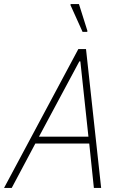

<svg xmlns="http://www.w3.org/2000/svg" viewBox="-39 -931 601 951"><path d="M-19 0 349 -688H387L462 0H426L403 -220H136L19 0ZM154 -254H399L359 -627H354ZM370 -773 310 -906 311 -911H352L394 -778L393 -773Z"/></svg>

Font: Saira SemiCondensed Thin
Style: Italic
Weight: 250
Width: 4
Italic angle: -12°
Designer: Hector Gatti with collaboration of the Omnibus-Type team
Foundry: Omnibus-Type
Version: Version 1.101